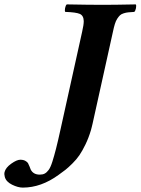

<svg xmlns="http://www.w3.org/2000/svg" viewBox="-117 -667 640 874"><path d="M397 -522 304.2 -103Q303.2 -97.7 300.5 -87.9Q297.9 -78.1 296.9 -74.2Q286.6 -39.6 272.2 -9.8Q257.8 20 244.4 39.6Q231 59.1 212.2 77.6Q193.4 96.2 180.9 106Q168.5 115.7 149.9 128.9Q70.3 187 -13.2 187Q-35.2 187 -62.3 173.6Q-89.4 160.2 -95.2 138.2Q-98.6 126 -96.2 116.2Q-91.3 96.2 -65.9 78.1Q-40.5 60.1 -24.9 60.1Q-10.7 60.1 -1.7 65.2Q7.3 70.3 10.5 75.7Q13.7 81.1 17.6 91.3Q21.5 101.6 22.9 105Q34.7 127.9 64 127.9Q77.6 127.9 86.7 123Q95.7 118.2 104.2 106.9Q112.8 95.7 121.1 69.8Q129.4 43.9 137.9 10.5Q146.5 -22.9 159.2 -81.1L256.8 -522Q264.2 -553.7 264.2 -570.8Q263.7 -596.2 246.1 -603.8Q228.5 -611.3 180.2 -612.8Q176.8 -617.2 179.2 -629.9Q181.6 -642.6 187 -647Q286.6 -645 353 -645Q403.3 -645 501 -647Q504.4 -642.6 502 -629.9Q499.5 -617.2 494.1 -612.8Q476.6 -611.8 466.8 -610.8Q457 -609.9 446 -606.4Q435.1 -603 429.2 -597.4Q423.3 -591.8 416.7 -581.8Q410.2 -571.8 405.8 -557.4Q401.4 -543 397 -522Z"/></svg>

Font: Common Serif
Style: Bold Italic
Weight: 700
Italic angle: -12°
Designer: Philipp H. Poll, Khaled Hosny
Foundry: Stefan Peev, Context Ltd.
Version: Version 1.026